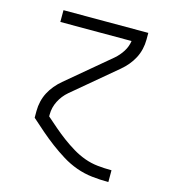

<svg xmlns="http://www.w3.org/2000/svg" viewBox="-109 -620 819 914"><g transform="rotate(15 300.0 -162.5)"><path d="M508 205Q468 205 428 200.5Q388 196 350.5 182.5Q313 169 279 148Q245 127 213 103Q181 79 151 53Q121 27 91 0V-33Q91 -57 96.5 -80.5Q102 -104 113 -125Q124 -146 139.5 -164.5Q155 -183 173 -198L385 -376Q407 -395 422.5 -419.5Q438 -444 442 -472H91V-530H509V-497Q509 -473 503.5 -449.5Q498 -426 487 -405Q476 -384 460.5 -365.5Q445 -347 427 -332L215 -154Q188 -131 172 -99.5Q156 -68 156 -33V-24Q181 -2 206.5 20Q232 42 259 62Q286 82 315 99.5Q344 117 375.5 128.5Q407 140 440.5 143.5Q474 147 508 147H509V205Z"/></g></svg>

Font: Iosevka Curly Light Extended
Style: Regular
Weight: 300
Width: 7
Monospace: yes
Designer: Belleve Invis
Foundry: Belleve Invis
Version: Version 11.1.0; ttfautohint (v1.8.3)